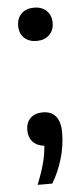

<svg xmlns="http://www.w3.org/2000/svg" viewBox="-52 -580 336 773"><g transform="rotate(-5 115.5 -194.0)"><path d="M185 -39.5Q185 13 169.5 65.5Q154 118 127.5 161.5H68.5Q86.5 116.5 96.5 79.5Q106.5 42.5 109 7Q80.5 4.5 63.2 -13.8Q46 -32 46 -60.5Q46 -92 64.2 -109.8Q82.5 -127.5 114 -127.5Q148.5 -127.5 166.8 -105.5Q185 -83.5 185 -39.5ZM46 -483Q46 -514 65 -532.2Q84 -550.5 115.5 -550.5Q147.5 -550.5 166.5 -532Q185.5 -513.5 185.5 -483Q185.5 -453 166.2 -434.5Q147 -416 115.5 -416Q84 -416 65 -434Q46 -452 46 -483Z"/></g></svg>

Font: Encode Sans Semi Condensed Medium
Style: Regular
Weight: 500
Width: 4
Designer: Multiple Designers
Foundry: Impallari Type
Version: Version 2.000